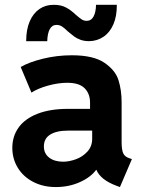

<svg xmlns="http://www.w3.org/2000/svg" viewBox="-20 -756 586 784"><path d="M30.3 -152.3Q30.3 -199.7 56.2 -235.6Q82 -271.5 133.3 -291.5Q184.6 -311.5 257.8 -311.5H347.7V-336.9Q347.7 -373.5 325.4 -395.8Q303.2 -418 254.9 -418Q217.8 -418 176.3 -406.5Q134.8 -395 108.4 -377.9L64.5 -482.4Q97.7 -502 154.8 -516.1Q211.9 -530.3 273.4 -530.3Q361.3 -530.3 406.2 -499.8Q451.2 -469.2 463.9 -428.5Q476.6 -387.7 476.6 -338.9V-175.8Q476.6 -145 482.9 -130.6Q489.3 -116.2 506.8 -110.4L518.6 -106.4L469.7 7.8L454.1 2Q390.6 -22 373.5 -62.5H372.6Q350.6 -32.2 305.9 -12.2Q261.2 7.8 208 7.8Q156.2 7.8 115.7 -13.2Q75.2 -34.2 52.7 -70.8Q30.3 -107.4 30.3 -152.3ZM238.3 -95.7Q262.2 -95.7 289.8 -105.7Q317.4 -115.7 336.9 -137Q356.4 -158.2 356.4 -189.5V-222.7H258.8Q210.9 -222.7 185.1 -206.5Q159.2 -190.4 159.2 -158.2Q159.2 -128.9 180.9 -112.3Q202.6 -95.7 238.3 -95.7ZM200.2 -736.3Q229.5 -736.3 249.8 -725.3Q270 -714.4 290 -695.3Q305.2 -682.1 314 -676.5Q322.8 -670.9 334 -670.9Q352.5 -670.9 362.1 -688.7Q371.6 -706.5 372.1 -736.3H457Q457.5 -690.4 443.1 -657Q428.7 -623.5 402.8 -606Q377 -588.4 343.8 -587.9Q324.2 -587.9 308.8 -593.5Q293.5 -599.1 283 -606.9Q272.5 -614.7 256.8 -627.9Q243.7 -641.1 233.4 -647.7Q223.1 -654.3 210.9 -654.3Q192.4 -654.3 183.1 -636.7Q173.8 -619.1 172.9 -587.9H86.9Q86.9 -635.3 101.3 -668.7Q115.7 -702.1 141.4 -719.5Q167 -736.8 200.2 -736.3Z"/></svg>

Font: Reddit Sans Fudge
Style: Bold
Weight: 700
Designer: Stephen Hutchings
Foundry: Reddit
Version: Version 1.013